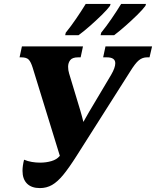

<svg xmlns="http://www.w3.org/2000/svg" viewBox="-20 -951 797 981"><path d="M184 10Q141 10 118 -13Q95 -36 95 -78Q95 -104 103 -135Q122 -127 143 -123.5Q164 -120 185 -120Q216 -120 243 -128Q270 -136 284 -153L286 -154L147 -605Q138 -634 127 -646Q116 -658 89 -658H80L92 -714H404L392 -658H379Q350 -658 339 -644Q328 -630 328 -610Q328 -592 333 -576L391 -384Q395 -369 399 -355.5Q403 -342 406 -328Q419 -351 435 -379L548 -569Q569 -605 569 -628Q569 -658 526 -658H507L519 -714H757L744 -658H731Q708 -658 689.5 -643Q671 -628 644 -584L371 -154Q333 -94 303.5 -58Q274 -22 246 -6Q218 10 184 10ZM497 -784Q523 -816 550 -855.5Q577 -895 599 -931H726L723 -921Q710 -903 681 -874.5Q652 -846 619.5 -817.5Q587 -789 563 -771H494ZM316 -784Q342 -816 369 -855.5Q396 -895 418 -931H545L542 -921Q529 -903 500 -874.5Q471 -846 438.5 -817.5Q406 -789 381 -771H313Z"/></svg>

Font: Noto Serif SemiCondensed ExtraBold
Style: Italic
Weight: 800
Width: 4
Italic angle: -12°
Designer: Monotype Design Team
Foundry: Monotype Imaging Inc.
Version: Version 2.014; ttfautohint (v1.8.4.7-5d5b)